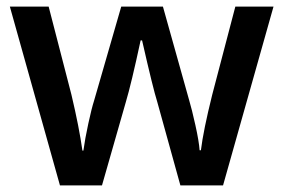

<svg xmlns="http://www.w3.org/2000/svg" viewBox="-20 -560 857 580"><path d="M524.9 0 455.1 -252Q442.4 -292 409.2 -438H404.8Q376.5 -306.2 359.9 -251L288.1 0H161.1L9.8 -540H127L195.8 -273.9Q219.2 -175.3 229 -105H231.9Q236.8 -140.6 246.8 -186.8Q256.8 -232.9 264.2 -255.9L346.2 -540H472.2L551.8 -255.9Q559.1 -231.9 570.1 -182.6Q581.1 -133.3 583 -106H586.9Q594.2 -166 621.1 -273.9L690.9 -540H806.2L653.8 0Z"/></svg>

Font: f1_2797           
Style: Regular
Weight: 600
Foundry: Ascender Corporation
Version: Version 1.10